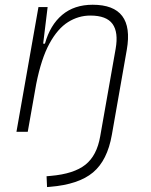

<svg xmlns="http://www.w3.org/2000/svg" viewBox="-20 -547 626 797"><path d="M175.3 229.5 173.3 184.6 190.4 183.1Q286.6 174.8 334.5 136.7Q382.3 98.6 396 18.6L460 -344.2Q472.2 -413.1 447 -447.8Q421.9 -482.4 355 -482.4Q305.7 -482.4 262.5 -455.3Q219.2 -428.2 185.3 -366.2Q151.4 -304.2 130.4 -198.7L95.2 0H48.3L139.6 -517.6H177.7L159.2 -365.7H166.5Q188 -442.9 238 -485.1Q288.1 -527.3 364.7 -527.3Q539.1 -527.3 506.3 -340.3L444.3 12.7Q425.8 118.7 366.2 168.7Q306.6 218.8 187.5 228.5Z"/></svg>

Font: Cascadia Code ExtraLight
Style: Italic
Weight: 200
Italic angle: -10°
Monospace: yes
Designer: Aaron Bell
Foundry: Saja Typeworks
Version: Version 2404.023; ttfautohint (v1.8.4)